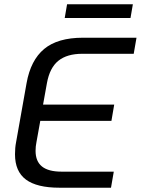

<svg xmlns="http://www.w3.org/2000/svg" viewBox="-20 -876 657 896"><path d="M50 -156Q50 -187 55 -212L104 -488Q123 -595 186 -647.5Q249 -700 367 -700H617L604 -625H364Q293 -625 252.5 -592.5Q212 -560 199 -488L181 -388H513L500 -312H168L150 -212Q146 -193 146 -172Q146 -123 176 -99Q206 -75 267 -75H511L498 0H258Q152 0 101 -38Q50 -76 50 -156ZM293 -856H600L589 -792H282Z"/></svg>

Font: KoHo Medium
Style: Italic
Weight: 500
Italic angle: -10°
Designer: Cadson Demak & Katatrad Team
Foundry: Cadson Demak Co.,Ltd.
Version: Version 1.000